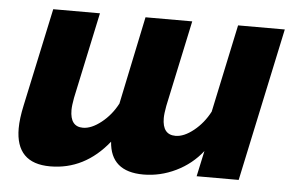

<svg xmlns="http://www.w3.org/2000/svg" viewBox="-43 -585 994 655"><g transform="rotate(5 453.5 -257.5)"><path d="M795 0H651L670 -88Q634 -42 580.5 -16Q527 10 469 10Q357 10 350 -92Q268 10 150 10Q32 10 32 -110Q32 -143 42 -189L114 -525H274L211 -230Q206 -203 206 -188Q206 -131 250 -131Q279 -131 312.5 -157.5Q346 -184 367 -224L430 -525H590L527 -230Q522 -203 522 -188Q522 -131 567 -131Q596 -131 629 -157.5Q662 -184 683 -224L747 -525H907Z"/></g></svg>

Font: Raleway-v4020 ExtraBold
Style: Italic
Weight: 800
Italic angle: -12°
Designer: Matt McInerney, Pablo Impallari, Rodrigo Fuenzalida
Foundry: Matt McInerney, Pablo Impallari, Rodrigo Fuenzalida
Version: Version 4.020;PS 004.020;hotconv 1.0.88;makeotf.lib2.5.64775